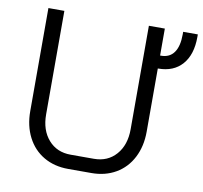

<svg xmlns="http://www.w3.org/2000/svg" viewBox="-79 -785 927 877"><g transform="rotate(10 384.5 -346.0)"><path d="M769 -700V-688Q769 -606 729 -560.5Q689 -515 618 -515H616V-222Q616 -154 589 -101.5Q562 -49 513 -20.5Q464 8 400 8H292Q228 8 179 -20.5Q130 -49 103 -101.5Q76 -154 76 -222V-700H150V-220Q150 -147 189 -102.5Q228 -58 292 -58H400Q464 -58 503 -102.5Q542 -147 542 -220V-700H616V-575H620Q660 -575 680.5 -604Q701 -633 701 -688V-700Z"/></g></svg>

Font: Bai Jamjuree
Style: Regular
Weight: 400
Designer: Katatrad Aksorn Co.,Ltd.
Foundry: Cadson Demak Co.,Ltd.
Version: Version 1.000; ttfautohint (v1.6)